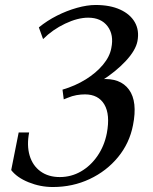

<svg xmlns="http://www.w3.org/2000/svg" viewBox="-20 -737 616 771"><path d="M192 14Q142 14 95 -5Q48 -24 25 -54L55 -205H97Q87 -153 99 -112.5Q111 -72 142.5 -49Q174 -26 220 -26Q266 -26 305 -48.5Q344 -71 371.5 -111Q399 -151 409 -202Q423 -277 399 -317.5Q375 -358 321 -358Q305 -358 287.5 -355Q270 -352 251 -344L236 -338L231 -377Q282 -392 324 -418Q366 -444 393.5 -477Q421 -510 427 -544Q438 -597 412 -631.5Q386 -666 334 -666Q292 -666 241.5 -642Q191 -618 153 -580L136 -627Q169 -654 208.5 -674Q248 -694 289 -705.5Q330 -717 364 -717Q422 -717 462.5 -698.5Q503 -680 521.5 -647.5Q540 -615 532 -572Q525 -535 485 -492Q445 -449 385 -411L386 -419Q463 -425 498 -377Q533 -329 514 -234Q500 -162 454 -106Q408 -50 340 -18Q272 14 192 14Z"/></svg>

Font: Wittgenstein
Style: Italic
Weight: 400
Italic angle: -11°
Designer: Jörg Drees
Foundry: Jörg Drees
Version: Version 1.500